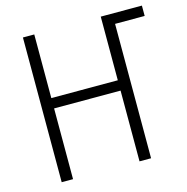

<svg xmlns="http://www.w3.org/2000/svg" viewBox="-105 -815 893 915"><g transform="rotate(-15 341.0 -357.0)"><path d="M88 0V-714H144V-400H472V-714H675V-663H529V0H472V-349H144V0Z"/></g></svg>

Font: Noto Sans UI SemiCondensed Light
Style: Regular
Weight: 300
Width: 4
Designer: Monotype Design Team
Foundry: Monotype Imaging Inc.
Version: Version 1.901